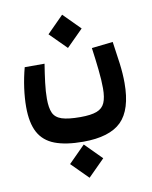

<svg xmlns="http://www.w3.org/2000/svg" viewBox="-91 -536 768 969"><g transform="rotate(-10 293.0 -51.0)"><path d="M289.1 182.1Q200.2 182.1 144 160.6Q87.9 139.2 61.5 90.3Q35.2 41.5 35.2 -40.5Q35.2 -85 42.2 -136.7Q49.3 -188.5 63 -239.7H164.6Q156.7 -190.4 151.1 -145.3Q145.5 -100.1 145.5 -63Q145.5 -16.6 157.2 9.5Q168.9 35.6 201.7 46.4Q234.4 57.1 296.9 57.1Q350.6 57.1 380.4 45.9Q410.2 34.7 421.9 7.6Q433.6 -19.5 433.6 -66.4Q433.6 -107.4 427.7 -162.1Q421.9 -216.8 413.6 -275.9L522.5 -288.1Q531.7 -227.1 538.6 -174.1Q545.4 -121.1 545.4 -74.2Q545.4 62.5 484.9 122.3Q424.3 182.1 289.1 182.1ZM294.9 -297.4 210 -382.3 294.9 -467.8 379.9 -382.3ZM288.6 366.7 203.6 281.7 288.6 196.3 373.5 281.7Z"/></g></svg>

Font: CaskaydiaCove NFP SemiBold
Style: Regular
Weight: 600
Designer: Aaron Bell
Foundry: Saja Typeworks
Version: Version 2111.001; VTT 6.35;Nerd Fonts 3.1.1